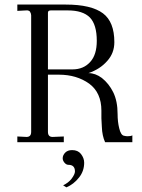

<svg xmlns="http://www.w3.org/2000/svg" viewBox="-20 -617 614 833"><path d="M55.2 -24.9 95.2 -22.9Q115.2 -22.9 115.2 -44.9V-550.8Q115.2 -558.1 109.9 -566.9Q103.5 -573.2 92.8 -571.8L55.2 -569.8V-597.2H265.1Q376 -597.2 426.8 -559.1Q476.1 -522 476.1 -434.1Q476.1 -386.2 444.8 -352.1Q414.1 -316.9 363.8 -299.8Q393.6 -299.8 421.9 -278.8Q452.6 -254.4 471.2 -216.8Q490.2 -178.2 490.2 -122.1Q490.2 -88.9 497.1 -61Q504.4 -29.3 519 -27.8Q526.9 -25.9 533.2 -25.9Q547.9 -25.9 554.2 -29.8V0H436Q423.3 -27.8 421.9 -65.9Q419.9 -100.1 419.9 -104V-137.2Q419.9 -214.8 367.2 -253.9Q312.5 -293 235.8 -293H188V-44.9Q188 -22.9 208 -22.9L256.8 -24.9V0H55.2ZM293.9 -315.9Q343.3 -315.9 372.1 -349.1Q399.9 -379.9 399.9 -439.9Q399.9 -509.8 370.1 -541Q339.4 -571.8 274.9 -571.8H200.2Q188 -571.8 188 -562V-315.9ZM253.9 187Q276.4 176.3 290 159.2Q305.2 138.7 305.2 127Q305.2 98.1 276.9 98.1Q267.6 98.1 259.8 88.9Q252 79.6 252 69.8Q252 56.2 263.2 44.9Q273.9 34.2 293 34.2Q317.9 34.2 331.1 50.8Q345.2 68.8 345.2 88.9Q345.2 125 323.2 152.8Q299.8 182.6 268.1 195.8Z"/></svg>

Font: Unna Light
Style: Regular
Weight: 300
Designer: Jorge de Buen Unna
Foundry: Omnibus-Type
Version: Version 2.007;PS 002.007;hotconv 1.0.88;makeotf.lib2.5.64775